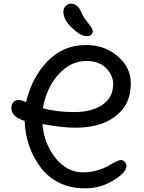

<svg xmlns="http://www.w3.org/2000/svg" viewBox="-20 -1010 785 1045"><path d="M596 -553Q596 -600 557.5 -639Q519 -678 452 -678Q385 -678 334 -638Q240 -565 213 -421Q289 -400 384.5 -400Q480 -400 538 -440Q596 -480 596 -553ZM201 -99Q120 -207 114 -352Q42 -374 42 -423Q42 -443 53.5 -454.5Q65 -466 80 -466Q95 -466 122 -454Q153 -588 238.5 -676.5Q324 -765 448 -765Q549 -765 620.5 -704Q692 -643 692 -557Q692 -471 648 -416Q565 -315 390 -315Q318 -315 211 -335Q220 -227 282.5 -149.5Q345 -72 431.5 -72Q518 -72 593 -121Q626 -139 637.5 -139Q649 -139 658.5 -129.5Q668 -120 668 -106Q668 -71 597 -28Q526 15 444 15Q362 15 301 -16Q240 -47 201 -99ZM325 -946Q325 -963 336.5 -976.5Q348 -990 365.5 -990Q383 -990 395.5 -980.5Q408 -971 413.5 -961.5Q419 -952 428 -932Q437 -912 461 -882.5Q485 -853 485 -841Q485 -829 476.5 -821Q468 -813 452 -813Q420 -813 372.5 -857.5Q325 -902 325 -946Z"/></svg>

Font: Delius Unicase
Style: Regular
Weight: 400
Designer: Natalia Raices
Foundry: Natalia Raices
Version: Version 1.002